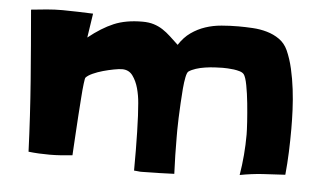

<svg xmlns="http://www.w3.org/2000/svg" viewBox="-43 -653 1119 664"><g transform="rotate(5 516.5 -320.5)"><path d="M972.7 -247.1Q972.7 -206.1 971.2 -166.5Q969.7 -127 965.8 -86.9Q924.8 -85 887.2 -82.5Q849.6 -80.1 808.6 -72.3Q820.3 -142.6 820.3 -213.9Q820.3 -226.6 818.4 -257.3Q816.4 -288.1 813 -321.8Q809.6 -355.5 804.2 -383.8Q798.8 -412.1 792 -420.9Q787.1 -426.8 777.3 -429.7Q767.6 -432.6 756.8 -434.1Q746.1 -435.5 735.4 -436Q724.6 -436.5 717.8 -436.5Q706.1 -436.5 689.9 -435.5Q673.8 -434.6 657.2 -432.1Q640.6 -429.7 625.5 -424.8Q610.4 -419.9 600.6 -413.1Q595.7 -409.2 592.3 -392.6Q588.9 -376 586.9 -352.5Q585 -329.1 583.5 -301.8Q582 -274.4 581.1 -250.5Q580.1 -226.6 580.1 -208.5Q580.1 -190.4 580.1 -185.5Q580.1 -121.1 583 -56.6Q554.7 -55.7 527.8 -54.7Q501 -53.7 472.7 -53.7Q469.7 -53.7 464.8 -53.7Q460 -53.7 455.1 -54.7Q449.2 -54.7 443.4 -55.7V-127Q443.4 -157.2 442.4 -189.5Q441.4 -221.7 440.4 -246.1Q439.5 -262.7 437.5 -289.1Q435.5 -315.4 428.7 -340.3Q421.9 -365.2 408.7 -383.3Q395.5 -401.4 372.1 -401.4Q361.3 -401.4 343.3 -397.9Q325.2 -394.5 306.2 -389.2Q287.1 -383.8 271 -376.5Q254.9 -369.1 248 -361.3Q246.1 -359.4 243.7 -339.4Q241.2 -319.3 239.3 -290.5Q237.3 -261.7 234.9 -228Q232.4 -194.3 231 -165Q229.5 -135.7 228 -114.7Q226.6 -93.8 226.6 -89.8Q207 -87.9 187 -86.4Q167 -85 147.5 -85Q128.9 -85 110.4 -85.9Q91.8 -86.9 74.2 -88.9Q69.3 -212.9 60.1 -334Q50.8 -455.1 40 -579.1Q67.4 -582 94.2 -584.5Q121.1 -586.9 148.4 -586.9Q174.8 -586.9 201.2 -585.9Q227.5 -585 254.9 -584L242.2 -500Q287.1 -536.1 328.6 -553.7Q370.1 -571.3 427.7 -571.3Q450.2 -571.3 467.3 -565.9Q484.4 -560.5 498.5 -551.3Q512.7 -542 526.4 -529.3Q540 -516.6 555.7 -502Q573.2 -529.3 596.2 -545.4Q619.1 -561.5 645.5 -570.3Q671.9 -579.1 701.2 -581.5Q730.5 -584 759.8 -584Q783.2 -584 809.1 -582.5Q835 -581.1 858.9 -574.2Q882.8 -567.4 902.3 -553.7Q921.9 -540 932.6 -516.6Q945.3 -488.3 953.1 -454.1Q960.9 -419.9 965.3 -383.8Q969.7 -347.7 971.2 -312.5Q972.7 -277.3 972.7 -247.1Z"/></g></svg>

Font: Slackey
Style: Regular
Weight: 400
Designer: Squid
Foundry: Font Diner, Inc DBA Sideshow
Version: Version 1.000